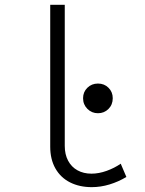

<svg xmlns="http://www.w3.org/2000/svg" viewBox="-20 -772 602 799"><path d="M189 -161.6V-752H249.5V-165Q249.5 -129.4 263.4 -103.3Q277.3 -77.1 302.5 -63.2Q327.6 -49.3 360.8 -49.3Q391.1 -49.3 423.8 -61Q456.5 -72.8 482.4 -90.8L505.9 -35.6Q472.7 -15.6 435.8 -4.4Q398.9 6.8 361.8 6.8Q311 6.8 271.7 -12.9Q232.4 -32.7 210.7 -70.8Q189 -108.9 189 -161.6ZM325.7 -363.3Q325.7 -389.2 343.5 -406.7Q361.3 -424.3 387.7 -424.3Q414.1 -424.3 431.6 -406.7Q449.2 -389.2 449.2 -363.3Q449.2 -336.4 431.4 -318.6Q413.6 -300.8 387.7 -300.8Q361.8 -300.8 343.8 -318.8Q325.7 -336.9 325.7 -363.3Z"/></svg>

Font: Reddit Mono Light
Style: Regular
Weight: 300
Monospace: yes
Designer: Stephen Hutchings
Foundry: Reddit
Version: Version 1.011